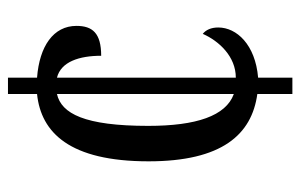

<svg xmlns="http://www.w3.org/2000/svg" viewBox="-156 -598 754 482"><g transform="rotate(-90 221.0 -357.0)"><path d="M226 -88V0H267V-86C350 -93 393 -140 393 -186C393 -204 387 -217 377 -225C359 -184 320 -142 267 -142V-591C307 -581 322 -535 322 -480C379 -480 397 -502 397 -542C397 -600 346 -635 267 -641V-714H226V-641C129 -631 57 -559 57 -361C57 -177 124 -102 226 -88ZM226 -591V-147C171 -167 146 -241 146 -362C146 -522 177 -580 226 -591Z"/></g></svg>

Font: Noto Serif Tamil ExtraCondensed
Style: Italic
Weight: 400
Width: 2
Italic angle: -12°
Designer: Indian Type Foundry, Tom Grace, and the Monotype Design Team
Foundry: Monotype Imaging Inc.
Version: Version 2.003